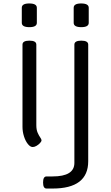

<svg xmlns="http://www.w3.org/2000/svg" viewBox="-20 -840 640 1110"><path d="M190 -582V-117Q190 -90 197.5 -73Q205 -56 212.5 -45.5Q220 -35 220 -29Q220 -22 211 -12.5Q202 -3 190.5 3.5Q179 10 169 10Q155 10 141 -7.5Q127 -25 118.5 -52Q110 -79 110 -107V-582Q110 -605 150 -605Q190 -605 190 -582ZM193 -708Q193 -683 150 -683Q106 -683 106 -708V-795Q106 -820 149 -820Q193 -820 193 -795ZM490 -582V92Q490 250 284 250H249Q229 250 229 215Q229 180 249 180H284Q410 180 410 102V-582Q410 -605 450 -605Q490 -605 490 -582ZM493 -708Q493 -683 450 -683Q406 -683 406 -708V-795Q406 -820 449 -820Q493 -820 493 -795Z"/></svg>

Font: Offside
Style: Regular
Weight: 400
Designer: Eduardo Rodriguez Tunni
Foundry: Eduardo Rodriguez Tunni
Version: Version 1.002; ttfautohint (v1.8.4.7-5d5b);gftools[0.9.23]